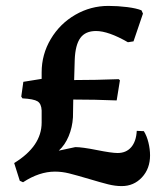

<svg xmlns="http://www.w3.org/2000/svg" viewBox="-20 -618 559 650"><path d="M282 -12Q238 -25 214 -31Q190 -37 166 -37Q113 -37 58 -1L47 -6L28 -66Q121 -123 121 -203V-244Q120 -267 107 -275Q94 -283 56 -285L52 -291L59 -341L121 -351V-373Q121 -434 152 -486Q183 -538 235 -568Q287 -598 347 -598Q379 -598 410.5 -594Q442 -590 459 -583L464 -572L432 -478L413 -475Q347 -513 305 -513Q269 -513 252 -489.5Q235 -466 233 -416L231 -347Q304 -347 382 -350L386 -346L375 -278Q302 -281 228 -281L227 -221Q225 -187 212.5 -157Q200 -127 179 -108L235 -120Q258 -120 308 -110Q358 -100 378 -100Q407 -100 424 -119.5Q441 -139 443 -175L467 -174Q477 -158 482.5 -135.5Q488 -113 488 -92Q488 -47 460.5 -17.5Q433 12 392 12Q370 12 346 6Q322 0 282 -12Z"/></svg>

Font: Alegreya
Style: Bold
Weight: 700
Designer: Juan Pablo del Peral
Foundry: Huerta Tipografica
Version: Version 2.008; ttfautohint (v1.8)